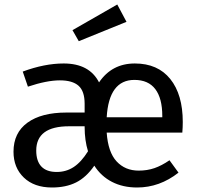

<svg xmlns="http://www.w3.org/2000/svg" viewBox="-20 -821 883 853"><path d="M790 -232H454Q460 -145 498 -104Q536 -63 596 -63Q634 -63 666 -74Q698 -85 733 -109L773 -54Q689 12 589 12Q526 12 477.5 -13Q429 -38 399 -85Q363 -33 318 -10.5Q273 12 211 12Q132 12 86 -32Q40 -76 40 -147Q40 -231 102 -276Q164 -321 275 -321H356V-360Q356 -416 329 -440Q302 -464 246 -464Q188 -464 104 -436L81 -503Q178 -539 263 -539Q377 -539 420 -455Q477 -539 579 -539Q681 -539 736.5 -470Q792 -401 792 -279Q792 -256 790 -232ZM701 -306Q701 -384 670 -425Q639 -466 577 -466Q464 -466 454 -300H701ZM371 -149Q356 -197 356 -257V-260H287Q141 -260 141 -152Q141 -105 164 -81Q187 -57 232 -57Q274 -57 307.5 -79Q341 -101 371 -149ZM542 -724 330 -638 302 -687 501 -801Z"/></svg>

Font: Fira Sans
Style: Regular
Weight: 400
Designer: bBox Type GmbH & Carrois Corporate GbR & Edenspiekermann AG
Foundry: bBox Type GmbH & Carrois Corporate GbR & Edenspiekermann AG
Version: Version 4.301